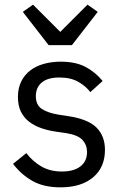

<svg xmlns="http://www.w3.org/2000/svg" viewBox="-20 -793 527 825"><path d="M240 12Q168 12 119.5 -15.5Q71 -43 36 -89L93 -135Q123 -97 160 -76.5Q197 -56 246 -56Q297 -56 325.5 -78Q354 -100 354 -140Q354 -170 334.5 -191.5Q315 -213 264 -221L223 -227Q187 -232 157 -242.5Q127 -253 104.5 -270.5Q82 -288 69.5 -314Q57 -340 57 -376Q57 -414 71 -442.5Q85 -471 109.5 -490Q134 -509 168 -518.5Q202 -528 241 -528Q304 -528 346.5 -506Q389 -484 421 -445L368 -397Q351 -421 318 -440.5Q285 -460 235 -460Q185 -460 159.5 -438.5Q134 -417 134 -380Q134 -342 159.5 -325Q185 -308 233 -300L273 -294Q359 -281 395 -244.5Q431 -208 431 -149Q431 -74 380 -31Q329 12 240 12ZM189 -599 78 -742 122 -773 239 -656 356 -773 400 -742 289 -599Z"/></svg>

Font: IBM Plex Sans Thai
Style: Regular
Weight: 400
Designer: Mike Abbink, Paul van der Laan, Pieter van Rosmalen, Ben Mitchell, Mark Frömberg
Foundry: Bold Monday
Version: Version 1.1